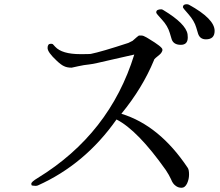

<svg xmlns="http://www.w3.org/2000/svg" viewBox="-20 -869 1040 908"><path d="M995 -723Q995 -780 873 -847Q867 -849 863 -849Q845 -849 845 -835Q845 -831 872 -801Q899 -770 908 -739L917 -709Q926 -683 954 -683Q995 -683 995 -723ZM868 -692Q868 -699 867 -707Q859 -757 753 -821Q747 -825 743 -825Q719 -825 719 -811V-809Q719 -805 746 -776Q773 -747 783 -713L792 -683Q801 -657 835 -657Q868 -657 868 -692ZM868 -75Q734 -276 554 -331Q654 -453 708 -584Q708 -588 716 -595L734 -610Q744 -618 748 -630V-635Q748 -647 683 -686L673 -692Q658 -701 649 -701Q640 -701 637 -701Q634 -700 607 -676L587 -666Q459 -624 409 -614Q404 -613 360 -613Q273 -613 241 -648Q233 -657 230 -660Q227 -662 221 -662H220Q205 -662 205 -642Q205 -622 248 -582Q269 -562 283 -556Q297 -549 318 -549H319L351 -556Q378 -562 400 -564Q422 -566 518 -589Q613 -611 615 -611Q499 -236 158 -27Q128 -9 128 0Q128 4 129 6Q130 9 137 9Q143 10 148 10Q153 10 159 8Q382 -92 531 -304Q631 -253 764 -65Q780 -41 789 -21Q797 0 810 9Q822 19 839 19Q855 19 865 -2Q874 -22 874 -43V-44Q874 -66 868 -75Z"/></svg>

Font: Sawarabi Mincho
Style: Regular
Weight: 400
Version: Version 1.082; ttfautohint (v1.8.4.7-5d5b)